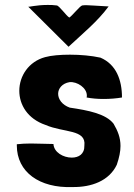

<svg xmlns="http://www.w3.org/2000/svg" viewBox="-20 -740 540 776"><path d="M257 -551C316 -606 374 -653 419 -714C359 -717 342 -719 330 -719C324 -719 320 -719 312 -718C302 -715 270 -674 260 -669C247 -677 219 -718 209 -718C196 -720 184 -720 172 -720C127 -720 96 -711 94 -713ZM273 16C350 17 421 -9 452 -74C462 -103 467 -128 467 -150C467 -184 456 -211 439 -240C408 -280 337 -294 262 -305C231 -316 215 -339 215 -361C215 -382 231 -403 261 -408C292 -411 331 -385 331 -354C331 -352 331 -349 330 -346C351 -342 374 -340 398 -340C424 -340 450 -342 473 -346C473 -418 449 -480 386 -507C350 -515 305 -519 263 -519C224 -519 187 -516 162 -509C96 -491 58 -433 58 -373C58 -317 91 -260 164 -235C238 -203 329 -218 321 -152C322 -117 298 -103 270 -103C236 -103 198 -124 196 -158C171 -158 137 -160 105 -160C85 -160 65 -159 48 -157V-152C48 -45 139 21 273 16Z"/></svg>

Font: HEYCLAY
Style: Regular
Weight: 400
Designer: Marcelo Magalhaes
Foundry: Marcelo Magalhães
Version: Version 1.300;hotconv 1.0.109;makeotfexe 2.5.65596